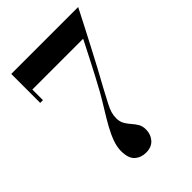

<svg xmlns="http://www.w3.org/2000/svg" viewBox="-220 -853 966 966"><g transform="rotate(-45 263.0 -370.0)"><path d="M240 10Q204 10 180 -11.8Q156 -33.5 156 -85Q156 -114.5 168 -147.8Q180 -181 200 -217Q220 -253 244 -291.5Q268 -330 291.5 -371Q309.5 -403.5 331.2 -444.8Q353 -486 376 -531Q399 -576 421 -619.5H59.5V-544H40V-750H516Q516 -750 503 -724.2Q490 -698.5 468 -656.2Q446 -614 420 -563.8Q394 -513.5 367.2 -463.5Q340.5 -413.5 318 -373.5Q294.5 -329 280.5 -302.5Q266.5 -276 261 -257.5Q255.5 -239 255.5 -219.5Q255.5 -194.5 265.5 -177.2Q275.5 -160 288.8 -145.2Q302 -130.5 312 -113.8Q322 -97 322 -73Q322 -38.5 300.8 -14.2Q279.5 10 240 10Z"/></g></svg>

Font: Bodoni Moda 11pt SemiBold
Style: Regular
Weight: 600
Designer: Owen Earl
Foundry: indestructible type
Version: Version 2.004